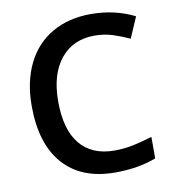

<svg xmlns="http://www.w3.org/2000/svg" viewBox="-82 -797 798 879"><g transform="rotate(-10 317.0 -357.0)"><path d="M397.9 -624Q297.4 -624 239.7 -552.7Q182.1 -481.4 182.1 -356Q182.1 -224.6 237.5 -157.2Q293 -89.8 397.9 -89.8Q443.4 -89.8 485.8 -98.9Q528.3 -107.9 574.2 -122.1V-22Q490.2 9.8 383.8 9.8Q227.1 9.8 143.1 -85.2Q59.1 -180.2 59.1 -356.9Q59.1 -468.3 99.9 -551.8Q140.6 -635.3 217.8 -679.7Q294.9 -724.1 398.9 -724.1Q508.3 -724.1 601.1 -678.2L559.1 -581.1Q522.9 -598.1 482.7 -611.1Q442.4 -624 397.9 -624Z"/></g></svg>

Font: f2_18033          
Style: Regular
Weight: 600
Foundry: Ascender Corporation
Version: Version 1.10